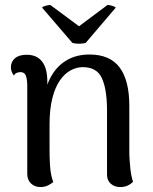

<svg xmlns="http://www.w3.org/2000/svg" viewBox="-20 -743 617 775"><path d="M143 12Q120 12 105 -2.5Q90 -17 90 -42V-401Q89 -429 83 -440.5Q77 -452 62 -452Q57 -452 49 -449.5Q41 -447 36 -438Q24 -454 24 -471Q24 -494 40.5 -508Q57 -522 88 -522Q128 -522 149.5 -495Q171 -468 171 -414V-352L155 -331Q162 -391 186 -434Q210 -477 249.5 -500Q289 -523 341 -523Q424 -523 463 -470.5Q502 -418 502 -316V-120Q503 -95 506 -64Q509 -33 517 -9Q508 0 495.5 6Q483 12 465 12Q442 12 427 -1.5Q412 -15 412 -38V-304Q411 -386 390.5 -429Q370 -472 314 -472Q290 -472 266 -459.5Q242 -447 222.5 -419.5Q203 -392 191.5 -347.5Q180 -303 180 -240Q180 -182 180 -144Q180 -106 181.5 -81.5Q183 -57 186 -40.5Q189 -24 195 -8Q189 -3 175.5 4.5Q162 12 143 12ZM183 -723 299 -637 414 -723Q421 -723 433 -719.5Q445 -716 447 -712L326 -570Q320 -568 309.5 -567Q299 -566 288.5 -567Q278 -568 272 -570L150 -712Q151 -716 163.5 -719.5Q176 -723 183 -723Z"/></svg>

Font: Arima Medium
Style: Regular
Weight: 500
Designer: Joana Correia and Natanael Gama
Foundry: NDISCOVER
Version: Version 1.101;gftools[0.9.23]